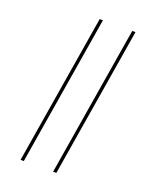

<svg xmlns="http://www.w3.org/2000/svg" viewBox="-173 -922 945 1164"><g transform="rotate(20 300.0 -340.0)"><path d="M315 143 474 -823H495L336 143ZM105 143 264 -823H285L126 143Z"/></g></svg>

Font: Iosevka SS04 Thin Extended
Style: Italic
Weight: 100
Width: 7
Italic angle: -9°
Monospace: yes
Designer: Belleve Invis
Foundry: Belleve Invis
Version: Version 19.0.0; ttfautohint (v1.8.4)